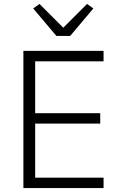

<svg xmlns="http://www.w3.org/2000/svg" viewBox="-20 -957 614 977"><path d="M337 -774H267L149 -914L181 -937L302 -816L423 -937L455 -914ZM507 0H99V-698H507V-645H159V-381H490V-328H159V-53H507Z"/></svg>

Font: IBM Plex Sans Light
Style: Regular
Weight: 300
Designer: Mike Abbink, Paul van der Laan, Pieter van Rosmalen
Foundry: Bold Monday
Version: Version 3.0